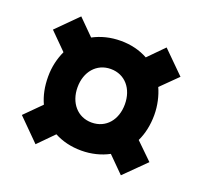

<svg xmlns="http://www.w3.org/2000/svg" viewBox="-105 -740 859 816"><g transform="rotate(20 325.0 -332.5)"><path d="M325 -85C370 -85 413 -96 448 -115L519 -44L614 -138L539 -211C556 -246 565 -288 565 -333C565 -376 555 -418 540 -451L614 -524L516 -621L447 -551C411 -571 369 -581 325 -581C277 -581 236 -570 200 -551L130 -621L36 -527L111 -452C95 -417 85 -378 85 -333C85 -288 93 -249 109 -214L36 -141L133 -44L202 -114C238 -95 278 -85 325 -85ZM325 -212C261 -212 218 -263 218 -333C218 -403 261 -454 325 -454C390 -454 432 -403 432 -333C432 -263 390 -212 325 -212Z"/></g></svg>

Font: Overpass ExtraBold
Style: Regular
Weight: 800
Designer: Delve Withrington, Thomas Jockin
Foundry: Delve Fonts
Version: Version 3.000;DELV;Overpass